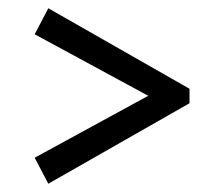

<svg xmlns="http://www.w3.org/2000/svg" viewBox="-20 -517 511 465"><path d="M64 -434 97 -497 439 -302V-267L97 -72L64 -135L339 -285Z"/></svg>

Font: Piazzolla Thin SemiBold
Style: Regular
Weight: 600
Version: Version 2.005